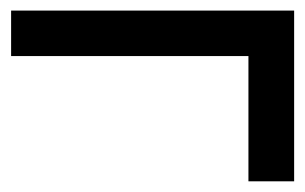

<svg xmlns="http://www.w3.org/2000/svg" viewBox="-20 -522 577 363"><path d="M536.1 -179.2H449.7V-416H1V-502H536.1Z"/></svg>

Font: XB Niloofar
Style: Bold
Weight: 700
Designer: Behnam
Foundry: Irmug
Version: Version 7.201 2008